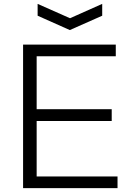

<svg xmlns="http://www.w3.org/2000/svg" viewBox="-20 -970 682 990"><path d="M174 -950 341 -876 507 -950V-889L340 -815L174 -889ZM99 -740H577V-680H169V-407H556V-346H169V-60H586V0H99Z"/></svg>

Font: Encode Sans Wide
Style: Light
Weight: 300
Designer: Pablo Impallari, Andres Torresi
Foundry: Pablo Impallari, Andres Torresi
Version: Version 1.000; ttfautohint (v1.00) -l 8 -r 50 -G 200 -x 14 -